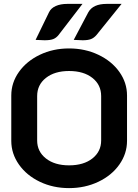

<svg xmlns="http://www.w3.org/2000/svg" viewBox="-20 -958 711 987"><path d="M38 -234V-467Q38 -533 77.5 -588.5Q117 -644 185 -676.5Q253 -709 335 -709Q417 -709 485.5 -676.5Q554 -644 593.5 -588.5Q633 -533 633 -467V-234Q633 -168 593.5 -112Q554 -56 485.5 -23.5Q417 9 335 9Q253 9 185 -23.5Q117 -56 77.5 -112Q38 -168 38 -234ZM500 -236V-464Q500 -522 455 -557.5Q410 -593 335 -593Q261 -593 216 -557.5Q171 -522 171 -464V-236Q171 -179 216 -143.5Q261 -108 335 -108Q410 -108 455 -143.5Q500 -179 500 -236ZM232 -895Q242 -916 266.5 -927Q291 -938 326 -938H404L281 -778Q269 -763 253.5 -757Q238 -751 209 -751Q199 -751 163 -753ZM434 -895Q458 -938 528 -938H605L476 -778Q463 -763 447.5 -757Q432 -751 405 -751Q395 -751 359 -753Z"/></svg>

Font: K2D
Style: Bold
Weight: 700
Designer: Katatrad Aksorn Co.,Ltd.
Foundry: Cadson Demak Co.,Ltd.
Version: Version 1.000; ttfautohint (v1.6)